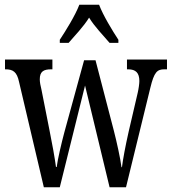

<svg xmlns="http://www.w3.org/2000/svg" viewBox="-20 -786 721 806"><path d="M231 -619V-606H268C296 -639 330 -673 354 -712C378 -673 412 -639 440 -606H477V-619C452 -657 413 -721 396 -766H313C296 -721 256 -657 231 -619ZM60 -442 164 0H231L337 -427L440 0H509L611 -417C627 -484 640 -495 670 -495H681V-536H513V-495H518C550 -495 565 -480 565 -446C565 -435 562 -413 558 -396L520 -233C506 -171 496 -117 492 -84H490C486 -118 469 -195 458 -237L381 -533H333L250 -230C238 -185 222 -117 218 -85H215C211 -117 198 -190 188 -238L154 -410C150 -425 147 -442 147 -453C147 -486 163 -495 195 -495H200V-536H1V-495H3C34 -495 51 -485 60 -442Z"/></svg>

Font: Noto Serif Myanmar ExtCond
Style: Regular
Weight: 400
Width: 2
Designer: Ben Mitchell and the Monotype Design Team
Foundry: Monotype Imaging Inc.
Version: Version 2.106